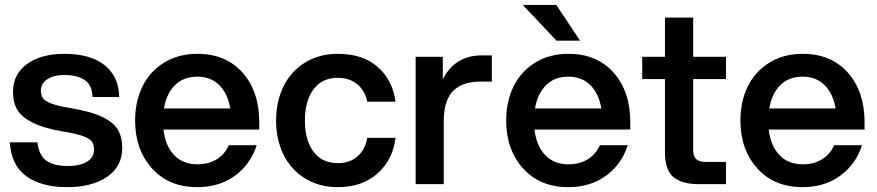

<svg xmlns="http://www.w3.org/2000/svg" viewBox="-20 -752 3583 784"><path d="M253.9 12.2Q148.9 12.2 87.4 -32.5Q25.9 -77.1 20 -170.9H132.8Q138.7 -118.2 168.9 -96.2Q199.2 -74.2 256.8 -74.2Q306.2 -74.2 335 -91.6Q363.8 -108.9 363.8 -140.1Q363.8 -161.1 355.5 -173.3Q347.2 -185.5 320.1 -195.8Q293 -206.1 238.8 -214.8Q159.7 -228 113.8 -251Q67.9 -273.9 50.5 -304Q33.2 -334 33.2 -377.9Q33.2 -449.2 90.6 -490.7Q147.9 -532.2 242.2 -532.2Q349.6 -532.2 407.5 -485.6Q465.3 -439 466.8 -356H357.9Q356 -405.8 325 -425.8Q293.9 -445.8 242.2 -445.8Q200.2 -445.8 173.6 -428.7Q147 -411.6 147 -381.8Q147 -360.8 157.5 -348.6Q168 -336.4 195.3 -327.1Q222.7 -317.9 275.9 -309.1Q354 -295.9 398.9 -273.9Q443.8 -252 461.4 -222.2Q479 -192.4 479 -147Q479 -71.8 417 -29.8Q355 12.2 253.9 12.2Z M785.6 12.2Q669.4 12.2 600.6 -64.5Q531.7 -141.1 531.7 -259.8Q531.7 -337.4 561.8 -398.9Q591.8 -460.4 650.1 -496.3Q708.5 -532.2 785.6 -532.2Q902.3 -532.2 970.5 -455.3Q1038.6 -378.4 1038.6 -252.9V-223.1H647.5Q654.8 -157.2 690.7 -119.1Q726.6 -81.1 785.6 -81.1Q832 -81.1 865 -101.6Q897.9 -122.1 914.6 -159.2H1028.3Q1002.9 -80.6 939 -34.2Q875 12.2 785.6 12.2ZM649.4 -309.1H920.4Q910.2 -369.6 875.5 -404.3Q840.8 -439 785.6 -439Q729.5 -439 694.6 -404.3Q659.7 -369.6 649.4 -309.1Z M1359.4 12.2Q1283.2 12.2 1225.3 -23.7Q1167.5 -59.6 1137.5 -120.8Q1107.4 -182.1 1107.4 -259.8Q1107.4 -337.4 1137.5 -398.9Q1167.5 -460.4 1225.3 -496.3Q1283.2 -532.2 1359.4 -532.2Q1460.9 -532.2 1521.7 -479.2Q1582.5 -426.3 1595.2 -336.9H1479.5Q1470.2 -382.3 1438.7 -408.2Q1407.2 -434.1 1359.4 -434.1Q1294.4 -434.1 1259.8 -386.7Q1225.1 -339.4 1225.1 -259.8Q1225.1 -180.2 1259.8 -133.1Q1294.4 -85.9 1359.4 -85.9Q1408.2 -85.9 1439.7 -113.3Q1471.2 -140.6 1479.5 -189H1595.2Q1583.5 -98.1 1520.8 -43Q1458 12.2 1359.4 12.2Z M1677.2 0V-520H1788.1V-428.2Q1837.4 -525.9 1948.2 -525.9H1988.3V-418.9H1942.9Q1908.2 -418.9 1881.8 -410.9Q1855.5 -402.8 1834.7 -385Q1814 -367.2 1803 -335.2Q1792 -303.2 1792 -257.8V0Z M2300.8 12.2Q2184.6 12.2 2115.7 -64.5Q2046.9 -141.1 2046.9 -259.8Q2046.9 -337.4 2076.9 -398.9Q2106.9 -460.4 2165.3 -496.3Q2223.6 -532.2 2300.8 -532.2Q2417.5 -532.2 2485.6 -455.3Q2553.7 -378.4 2553.7 -252.9V-223.1H2162.6Q2169.9 -157.2 2205.8 -119.1Q2241.7 -81.1 2300.8 -81.1Q2347.2 -81.1 2380.1 -101.6Q2413.1 -122.1 2429.7 -159.2H2543.5Q2518.1 -80.6 2454.1 -34.2Q2390.1 12.2 2300.8 12.2ZM2114.7 -731.9H2251.5L2348.6 -585.9H2252.4ZM2164.6 -309.1H2435.5Q2425.3 -369.6 2390.6 -404.3Q2356 -439 2300.8 -439Q2244.6 -439 2209.7 -404.3Q2174.8 -369.6 2164.6 -309.1Z M2695.3 -680.2H2810.5V-520H2944.3V-429.2H2810.5V-142.1Q2810.5 -115.2 2822 -103Q2833.5 -90.8 2861.3 -90.8H2944.3V0H2833.5Q2764.2 0 2729.7 -29.1Q2695.3 -58.1 2695.3 -128.9V-429.2H2602.5V-520H2695.3Z M3257.3 12.2Q3141.1 12.2 3072.3 -64.5Q3003.4 -141.1 3003.4 -259.8Q3003.4 -337.4 3033.4 -398.9Q3063.5 -460.4 3121.8 -496.3Q3180.2 -532.2 3257.3 -532.2Q3374 -532.2 3442.1 -455.3Q3510.3 -378.4 3510.3 -252.9V-223.1H3119.1Q3126.5 -157.2 3162.4 -119.1Q3198.2 -81.1 3257.3 -81.1Q3303.7 -81.1 3336.7 -101.6Q3369.6 -122.1 3386.2 -159.2H3500Q3474.6 -80.6 3410.6 -34.2Q3346.7 12.2 3257.3 12.2ZM3121.1 -309.1H3392.1Q3381.8 -369.6 3347.2 -404.3Q3312.5 -439 3257.3 -439Q3201.2 -439 3166.3 -404.3Q3131.3 -369.6 3121.1 -309.1Z"/></svg>

Font: Aspekta 550
Style: Regular
Weight: 550
Designer: Ivo Dolenc
Version: Version 2.000